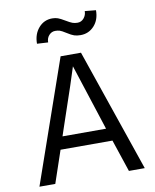

<svg xmlns="http://www.w3.org/2000/svg" viewBox="-96 -965 839 1037"><g transform="rotate(-10 324.0 -446.0)"><path d="M205.1 -246.1 217.8 -284.2Q314 -565.9 326.2 -608.9L431.2 -285.2L443.8 -246.1ZM525.9 0H612.8L381.8 -673.8H270L35.2 0H122.1L182.1 -176.8H466.8ZM501.5 -885.7 440.9 -891.6Q440.9 -869.6 427 -853Q413.1 -836.4 392.1 -836.4Q377 -836.4 364.5 -840.8Q352.1 -845.2 328.6 -859.4Q305.2 -873.5 291.5 -878.4Q277.8 -883.3 260.7 -883.3Q215.3 -883.3 185.8 -849.1Q156.2 -814.9 156.2 -762.7L216.8 -759.3Q216.8 -783.2 231 -798.6Q245.1 -814 265.1 -814Q278.8 -814 289.3 -810.8Q299.8 -807.6 323.5 -792.5Q347.2 -777.3 361.8 -772.5Q376.5 -767.6 396.5 -767.6Q441.4 -767.6 471.4 -800.3Q501.5 -833 501.5 -885.7Z"/></g></svg>

Font: FAU Chimera
Style: Regular
Weight: 400
Version: Version 1.002;hotconv 1.0.117;makeotfexe 2.5.65602